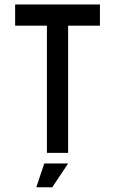

<svg xmlns="http://www.w3.org/2000/svg" viewBox="-20 -676 509 849"><path d="M175.8 46.9H281.2L210.9 152.3L140.6 151.9ZM46.9 -656.2H421.9V-562.5H281.2V0H187.5V-562.5H46.9Z"/></svg>

Font: Lambda
Style: Regular
Weight: 400
Designer: GGBotNet
Version: 0.22